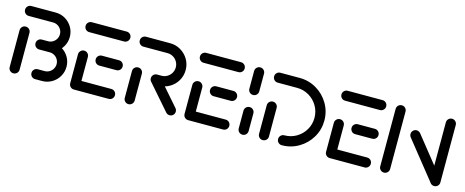

<svg xmlns="http://www.w3.org/2000/svg" viewBox="-34 -974 3464 1429"><g transform="rotate(15 1698.0 -259.5)"><path d="M77 0Q61.1 0 50 -11.1Q38.9 -22.2 38.9 -38.1V-321.9Q38.9 -337.8 50 -348.9Q61.1 -360 77 -360Q93 -360 104.1 -348.9Q115.2 -337.8 115.2 -321.9V-38.1Q115.2 -22.2 104.1 -11.1Q93 0 77 0ZM240.4 -297.4H298.1Q338.5 -297.4 372.8 -277.4Q407 -257.4 427 -223.3Q447 -189.3 447 -148.9Q447 -108.5 427 -74.3Q407 -40 372.8 -20Q338.5 0 298.1 0H244.8Q228.9 0 217.8 -11.1Q206.7 -22.2 206.7 -38.1Q206.7 -54.1 217.8 -65.2Q228.9 -76.3 244.8 -76.3H298.1Q317.8 -76.3 334.4 -86.1Q351.1 -95.9 360.9 -112.6Q370.7 -129.3 370.7 -148.9Q370.7 -168.5 360.9 -185.2Q351.1 -201.9 334.4 -211.5Q317.8 -221.1 298.1 -221.1H240.4ZM178.5 -259.3Q178.5 -275.2 189.6 -286.3Q200.7 -297.4 216.7 -297.4H264.8Q284.4 -297.4 300.9 -307.2Q317.4 -317 327.2 -333.7Q337 -350.4 337 -370Q337 -389.6 327.2 -406.3Q317.4 -423 300.9 -432.6Q284.4 -442.2 264.8 -442.2H77Q61.1 -442.2 50 -453.3Q38.9 -464.4 38.9 -480.4Q38.9 -496.3 50 -507.4Q61.1 -518.5 77 -518.5H264.8Q305.2 -518.5 339.3 -498.5Q373.3 -478.5 393.3 -444.4Q413.3 -410.4 413.3 -370Q413.3 -329.6 393.3 -295.4Q373.3 -261.1 339.3 -241.1Q305.2 -221.1 264.8 -221.1H216.7Q200.7 -221.1 189.6 -232.4Q178.5 -243.7 178.5 -259.3Z M505.2 -36.3V-261.5Q505.2 -277 516.3 -288.3Q527.4 -299.6 543.3 -299.6Q559.3 -299.6 570.4 -288.3Q581.5 -277 581.5 -261.5V-36.3ZM850 -38.1Q850 -22.2 838.9 -11.1Q827.8 0 811.9 0H543.3Q527.4 0 516.3 -11.1Q505.2 -22.2 505.2 -38.1Q505.2 -54.1 516.3 -65.2Q527.4 -76.3 543.3 -76.3H811.9Q827.8 -76.3 838.9 -65.2Q850 -54.1 850 -38.1ZM642.2 -259.3Q642.2 -275.2 653.3 -286.3Q664.4 -297.4 680.4 -297.4H811.9Q827.8 -297.4 838.9 -286.3Q850 -275.2 850 -259.3Q850 -243.3 838.9 -232.2Q827.8 -221.1 811.9 -221.1H680.4Q664.4 -221.1 653.3 -232.2Q642.2 -243.3 642.2 -259.3ZM505.2 -480.4Q505.2 -496.3 516.3 -507.4Q527.4 -518.5 543.3 -518.5H811.9Q827.8 -518.5 838.9 -507.4Q850 -496.3 850 -480.4Q850 -464.4 838.9 -453.3Q827.8 -442.2 811.9 -442.2H543.3Q527.4 -442.2 516.3 -453.3Q505.2 -464.4 505.2 -480.4Z M963.7 0Q947.8 0 936.7 -11.1Q925.6 -22.2 925.6 -38.1V-244.8Q925.6 -260.7 936.7 -271.9Q947.8 -283 963.7 -283Q979.6 -283 990.7 -271.9Q1001.9 -260.7 1001.9 -244.8V-38.1Q1001.9 -22.2 990.7 -11.1Q979.6 0 963.7 0ZM1318.9 -37.4Q1318.9 -21.5 1307.8 -10.4Q1296.7 0.7 1280.7 0.7Q1272.6 0.7 1265.6 -2.4Q1258.5 -5.6 1253.3 -11.1L1085.6 -203.3Q1074.8 -214.8 1074.8 -229.6Q1074.8 -245.6 1085.9 -256.7Q1097 -267.8 1113 -267.8Q1129.6 -267.8 1140.7 -255.9L1308.5 -63.7Q1318.9 -52.2 1318.9 -37.4ZM1074.8 -230Q1074.8 -245.6 1085.9 -256.9Q1097 -268.1 1113 -268.1H1146.7Q1170.4 -268.1 1190.4 -279.8Q1210.4 -291.5 1222 -311.5Q1233.7 -331.5 1233.7 -355.2Q1233.7 -378.9 1222 -398.9Q1210.4 -418.9 1190.4 -430.6Q1170.4 -442.2 1146.7 -442.2H960.7Q944.8 -442.2 933.7 -453.3Q922.6 -464.4 922.6 -480.4Q922.6 -496.3 933.7 -507.4Q944.8 -518.5 960.7 -518.5H1146.7Q1191.1 -518.5 1228.5 -496.5Q1265.9 -474.4 1288 -437Q1310 -399.6 1310 -355.2Q1310 -310.7 1288.1 -273.1Q1266.3 -235.6 1228.7 -213.7Q1191.1 -191.9 1146.7 -191.9H1113Q1097 -191.9 1085.9 -203Q1074.8 -214.1 1074.8 -230Z M1386.3 -36.3V-261.5Q1386.3 -277 1397.4 -288.3Q1408.5 -299.6 1424.4 -299.6Q1440.4 -299.6 1451.5 -288.3Q1462.6 -277 1462.6 -261.5V-36.3ZM1731.1 -38.1Q1731.1 -22.2 1720 -11.1Q1708.9 0 1693 0H1424.4Q1408.5 0 1397.4 -11.1Q1386.3 -22.2 1386.3 -38.1Q1386.3 -54.1 1397.4 -65.2Q1408.5 -76.3 1424.4 -76.3H1693Q1708.9 -76.3 1720 -65.2Q1731.1 -54.1 1731.1 -38.1ZM1523.3 -259.3Q1523.3 -275.2 1534.4 -286.3Q1545.6 -297.4 1561.5 -297.4H1693Q1708.9 -297.4 1720 -286.3Q1731.1 -275.2 1731.1 -259.3Q1731.1 -243.3 1720 -232.2Q1708.9 -221.1 1693 -221.1H1561.5Q1545.6 -221.1 1534.4 -232.2Q1523.3 -243.3 1523.3 -259.3ZM1386.3 -480.4Q1386.3 -496.3 1397.4 -507.4Q1408.5 -518.5 1424.4 -518.5H1693Q1708.9 -518.5 1720 -507.4Q1731.1 -496.3 1731.1 -480.4Q1731.1 -464.4 1720 -453.3Q1708.9 -442.2 1693 -442.2H1424.4Q1408.5 -442.2 1397.4 -453.3Q1386.3 -464.4 1386.3 -480.4Z M1841.9 0Q1825.9 0 1814.8 -11.1Q1803.7 -22.2 1803.7 -38.1V-174.4Q1803.7 -190.4 1814.8 -201.5Q1825.9 -212.6 1841.9 -212.6Q1857.8 -212.6 1868.9 -201.5Q1880 -190.4 1880 -174.4V-38.1Q1880 -22.2 1868.9 -11.1Q1857.8 0 1841.9 0ZM1841.9 -305.9Q1825.9 -305.9 1814.8 -317Q1803.7 -328.1 1803.7 -344.1V-480.4Q1803.7 -496.3 1814.8 -507.4Q1825.9 -518.5 1841.9 -518.5Q1857.8 -518.5 1868.9 -507.4Q1880 -496.3 1880 -480.4V-344.1Q1880 -328.1 1868.9 -317Q1857.8 -305.9 1841.9 -305.9Z M1998.5 -296.7Q2014.4 -296.7 2025.6 -285.6Q2036.7 -274.4 2036.7 -258.5V-38.1Q2036.7 -22.2 2025.6 -11.1Q2014.4 0 1998.5 0Q1982.6 0 1971.5 -11.1Q1960.4 -22.2 1960.4 -38.1V-258.5Q1960.4 -274.4 1971.5 -285.6Q1982.6 -296.7 1998.5 -296.7ZM2107 -38.1Q2107 -54.1 2118.1 -65.2Q2129.3 -76.3 2145.2 -76.3Q2194.8 -76.3 2236.9 -100.9Q2278.9 -125.6 2303.5 -167.6Q2328.1 -209.6 2328.1 -259.3Q2328.1 -308.9 2303.5 -350.9Q2278.9 -393 2236.9 -417.6Q2194.8 -442.2 2145.2 -442.2H1995.9Q1980 -442.2 1968.9 -453.3Q1957.8 -464.4 1957.8 -480.4Q1957.8 -496.3 1968.9 -507.4Q1980 -518.5 1995.9 -518.5H2145.2Q2215.6 -518.5 2275 -483.5Q2334.4 -448.5 2369.4 -389.1Q2404.4 -329.6 2404.4 -259.3Q2404.4 -188.9 2369.4 -129.4Q2334.4 -70 2275 -35Q2215.6 0 2145.2 0Q2129.3 0 2118.1 -11.1Q2107 -22.2 2107 -38.1Z M2476.7 -36.3V-261.5Q2476.7 -277 2487.8 -288.3Q2498.9 -299.6 2514.8 -299.6Q2530.7 -299.6 2541.9 -288.3Q2553 -277 2553 -261.5V-36.3ZM2821.5 -38.1Q2821.5 -22.2 2810.4 -11.1Q2799.3 0 2783.3 0H2514.8Q2498.9 0 2487.8 -11.1Q2476.7 -22.2 2476.7 -38.1Q2476.7 -54.1 2487.8 -65.2Q2498.9 -76.3 2514.8 -76.3H2783.3Q2799.3 -76.3 2810.4 -65.2Q2821.5 -54.1 2821.5 -38.1ZM2613.7 -259.3Q2613.7 -275.2 2624.8 -286.3Q2635.9 -297.4 2651.9 -297.4H2783.3Q2799.3 -297.4 2810.4 -286.3Q2821.5 -275.2 2821.5 -259.3Q2821.5 -243.3 2810.4 -232.2Q2799.3 -221.1 2783.3 -221.1H2651.9Q2635.9 -221.1 2624.8 -232.2Q2613.7 -243.3 2613.7 -259.3ZM2476.7 -480.4Q2476.7 -496.3 2487.8 -507.4Q2498.9 -518.5 2514.8 -518.5H2783.3Q2799.3 -518.5 2810.4 -507.4Q2821.5 -496.3 2821.5 -480.4Q2821.5 -464.4 2810.4 -453.3Q2799.3 -442.2 2783.3 -442.2H2514.8Q2498.9 -442.2 2487.8 -453.3Q2476.7 -464.4 2476.7 -480.4Z M2932.2 0Q2916.3 0 2905.2 -11.1Q2894.1 -22.2 2894.1 -38.1V-480.4Q2894.1 -496.3 2905.2 -507.4Q2916.3 -518.5 2932.2 -518.5Q2948.1 -518.5 2959.3 -507.4Q2970.4 -496.3 2970.4 -480.4V-38.1Q2970.4 -22.2 2959.3 -11.1Q2948.1 0 2932.2 0ZM3049.3 -329.3Q3049.3 -345.2 3060.4 -356.3Q3071.5 -367.4 3087.4 -367.4Q3095.9 -367.4 3103.3 -363.7Q3110.7 -360 3116.3 -353.7L3350.7 -60L3292.6 -10.7L3058.1 -304.4Q3049.3 -315.2 3049.3 -329.3ZM3319.3 0Q3303.3 0 3292.2 -11.1Q3281.1 -22.2 3281.1 -38.1V-480.4Q3281.1 -496.3 3292.2 -507.4Q3303.3 -518.5 3319.3 -518.5Q3335.2 -518.5 3346.3 -507.4Q3357.4 -496.3 3357.4 -480.4V-38.1Q3357.4 -22.2 3346.3 -11.1Q3335.2 0 3319.3 0Z"/></g></svg>

Font: 26F Galaxy Hebrew
Style: Bold
Weight: 700
Designer: C₂₉H₂₅N₃O₅
Version: Version 1.000